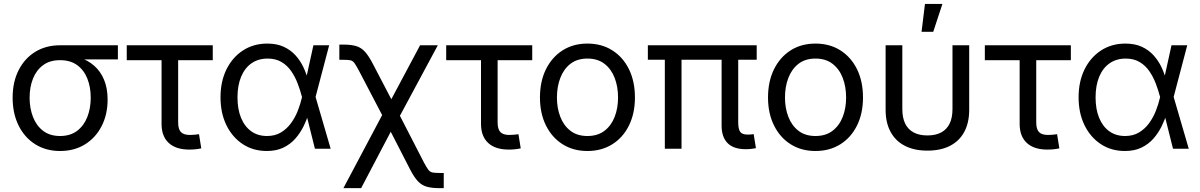

<svg xmlns="http://www.w3.org/2000/svg" viewBox="-20 -770 6210 994"><path d="M291 11.7Q217.8 11.7 162.4 -23.2Q106.9 -58.1 76.2 -120.4Q45.4 -182.6 45.4 -264.2Q45.4 -345.7 76.4 -406.7Q107.4 -467.8 162.6 -501.7Q217.8 -535.6 291 -535.6H590.3V-462.4H368.7L291 -458.5Q238.3 -458.5 203.4 -432.9Q168.5 -407.2 150.9 -363.3Q133.3 -319.3 133.3 -264.2Q133.3 -209.5 150.9 -164.3Q168.5 -119.1 203.4 -92.5Q238.3 -65.9 291 -65.9Q344.2 -65.9 379.4 -92.8Q414.6 -119.6 432.1 -164.6Q449.7 -209.5 449.7 -264.2Q449.7 -319.3 432.1 -363.3Q414.6 -407.2 379.4 -432.9Q344.2 -458.5 291 -458.5V-487.8Q344.7 -487.8 389.6 -473.1Q434.6 -458.5 467.5 -429.7Q500.5 -400.9 518.8 -356.9Q537.1 -313 537.1 -254.4Q537.1 -177.7 506.3 -117.4Q475.6 -57.1 420.2 -22.7Q364.7 11.7 291 11.7Z M960 4.4Q890.6 4.4 853.5 -30Q816.4 -64.5 816.4 -128.4V-458.5H636.2V-535.6H1081.5V-458.5H902.3V-136.2Q902.3 -101.6 916.5 -86.4Q930.7 -71.3 963.9 -71.3Q974.1 -71.3 986.6 -72.5Q999 -73.7 1010.3 -75.2L1022 -2Q1009.3 1 993.2 2.7Q977.1 4.4 960 4.4Z M1361.3 11.7Q1290.5 11.7 1236.6 -23.9Q1182.6 -59.6 1152.1 -122.1Q1121.6 -184.6 1121.6 -266.1Q1121.6 -348.1 1152.3 -410.6Q1183.1 -473.1 1237.8 -508.8Q1292.5 -544.4 1363.8 -544.4Q1413.1 -544.4 1449 -527.8Q1484.9 -511.2 1509.8 -483.6Q1534.7 -456.1 1550.8 -421.9Q1566.9 -387.7 1575.7 -352.5H1606.9L1613.3 -269.5L1691.9 0H1610.4L1543 -269.5Q1534.2 -303.2 1521 -337.9Q1507.8 -372.6 1487.5 -401.9Q1467.3 -431.2 1437.3 -449Q1407.2 -466.8 1365.7 -466.8Q1317.4 -466.8 1282.2 -442.4Q1247.1 -418 1228.3 -372.8Q1209.5 -327.6 1209.5 -265.6Q1209.5 -204.6 1228 -159.7Q1246.6 -114.7 1280.8 -90.3Q1314.9 -65.9 1362.3 -65.9Q1403.8 -65.9 1434.3 -84.2Q1464.8 -102.5 1486.6 -132.3Q1508.3 -162.1 1522 -197.3Q1535.6 -232.4 1543.5 -266.6L1602.5 -535.6H1684.1L1613.3 -266.6L1606.9 -185.1H1578.6Q1568.4 -150.4 1551.3 -115.7Q1534.2 -81.1 1508.8 -52.2Q1483.4 -23.4 1447.3 -5.9Q1411.1 11.7 1361.3 11.7Z M1757.8 204.1 1984.4 -223.1H2023.4L2174.8 71.3Q2188.5 97.2 2197.5 108.9Q2206.5 120.6 2219.5 123Q2232.4 125.5 2256.3 125.5H2277.3V204.1H2256.3Q2216.8 204.1 2190.7 197Q2164.6 189.9 2144.5 169.4Q2124.5 148.9 2103.5 107.9L2002.9 -87.9L1849.6 204.1ZM1978.5 -135.7 1839.4 -401.9Q1824.2 -430.7 1815.4 -442.9Q1806.6 -455.1 1794.7 -457.8Q1782.7 -460.4 1758.3 -460.4H1736.8V-539.1H1758.3Q1797.9 -539.1 1823.7 -531.5Q1849.6 -523.9 1869.4 -502.2Q1889.2 -480.5 1911.1 -438L2005.9 -256.3L2154.8 -535.6H2246.6L2031.7 -135.7Z M2613.8 4.4Q2544.4 4.4 2507.3 -30Q2470.2 -64.5 2470.2 -128.4V-458.5H2290V-535.6H2735.4V-458.5H2556.2V-136.2Q2556.2 -101.6 2570.3 -86.4Q2584.5 -71.3 2617.7 -71.3Q2627.9 -71.3 2640.4 -72.5Q2652.8 -73.7 2664.1 -75.2L2675.8 -2Q2663.1 1 2647 2.7Q2630.9 4.4 2613.8 4.4Z M3021 11.7Q2947.8 11.7 2892.6 -23.2Q2837.4 -58.1 2806.4 -120.6Q2775.4 -183.1 2775.4 -265.1Q2775.4 -348.6 2806.4 -411.4Q2837.4 -474.1 2892.6 -509.3Q2947.8 -544.4 3021 -544.4Q3094.7 -544.4 3150.1 -509.3Q3205.6 -474.1 3236.3 -411.4Q3267.1 -348.6 3267.1 -265.1Q3267.1 -183.1 3236.3 -120.6Q3205.6 -58.1 3150.1 -23.2Q3094.7 11.7 3021 11.7ZM3021 -65.9Q3074.2 -65.9 3109.4 -92.8Q3144.5 -119.6 3162.1 -164.8Q3179.7 -210 3179.7 -265.1Q3179.7 -321.3 3162.1 -366.9Q3144.5 -412.6 3109.4 -439.7Q3074.2 -466.8 3021 -466.8Q2968.3 -466.8 2933.3 -439.7Q2898.4 -412.6 2880.9 -366.9Q2863.3 -321.3 2863.3 -265.1Q2863.3 -210 2880.9 -164.8Q2898.4 -119.6 2933.3 -92.8Q2968.3 -65.9 3021 -65.9Z M3840.8 2.4Q3777.8 2.4 3746.8 -29.1Q3715.8 -60.5 3715.8 -119.6V-510.7H3801.8V-137.2Q3801.8 -101.6 3812 -87.4Q3822.3 -73.2 3851.1 -73.2Q3862.8 -73.2 3869.1 -74Q3875.5 -74.7 3881.8 -75.7L3893.6 -2.9Q3883.8 -1 3870.4 0.7Q3856.9 2.4 3840.8 2.4ZM3421.9 0V-510.7H3508.3V0ZM3334 -460.9V-535.6H3897.5V-460.9Z M4201.7 11.7Q4128.4 11.7 4073.2 -23.2Q4018.1 -58.1 3987.1 -120.6Q3956.1 -183.1 3956.1 -265.1Q3956.1 -348.6 3987.1 -411.4Q4018.1 -474.1 4073.2 -509.3Q4128.4 -544.4 4201.7 -544.4Q4275.4 -544.4 4330.8 -509.3Q4386.2 -474.1 4417 -411.4Q4447.8 -348.6 4447.8 -265.1Q4447.8 -183.1 4417 -120.6Q4386.2 -58.1 4330.8 -23.2Q4275.4 11.7 4201.7 11.7ZM4201.7 -65.9Q4254.9 -65.9 4290 -92.8Q4325.2 -119.6 4342.8 -164.8Q4360.4 -210 4360.4 -265.1Q4360.4 -321.3 4342.8 -366.9Q4325.2 -412.6 4290 -439.7Q4254.9 -466.8 4201.7 -466.8Q4148.9 -466.8 4114 -439.7Q4079.1 -412.6 4061.5 -366.9Q4043.9 -321.3 4043.9 -265.1Q4043.9 -210 4061.5 -164.8Q4079.1 -119.6 4114 -92.8Q4148.9 -65.9 4201.7 -65.9Z M4781.2 9.8Q4712.9 9.8 4664.6 -15.1Q4616.2 -40 4590.6 -87.4Q4564.9 -134.8 4564.9 -201.2V-535.6H4651.4V-205.6Q4651.4 -160.6 4666 -130.4Q4680.7 -100.1 4709.7 -84.5Q4738.8 -68.8 4781.2 -68.8Q4824.2 -68.8 4853 -84.5Q4881.8 -100.1 4896.5 -130.4Q4911.1 -160.6 4911.1 -205.6V-535.6H4997.6V-201.2Q4997.6 -134.8 4972.2 -87.4Q4946.8 -40 4898.4 -15.1Q4850.1 9.8 4781.2 9.8ZM4751 -605.5 4768.6 -749.5H4858.9L4811.5 -605.5Z M5402.3 4.4Q5333 4.4 5295.9 -30Q5258.8 -64.5 5258.8 -128.4V-458.5H5078.6V-535.6H5523.9V-458.5H5344.7V-136.2Q5344.7 -101.6 5358.9 -86.4Q5373 -71.3 5406.2 -71.3Q5416.5 -71.3 5429 -72.5Q5441.4 -73.7 5452.6 -75.2L5464.4 -2Q5451.7 1 5435.5 2.7Q5419.4 4.4 5402.3 4.4Z M5803.7 11.7Q5732.9 11.7 5679 -23.9Q5625 -59.6 5594.5 -122.1Q5564 -184.6 5564 -266.1Q5564 -348.1 5594.7 -410.6Q5625.5 -473.1 5680.2 -508.8Q5734.9 -544.4 5806.2 -544.4Q5855.5 -544.4 5891.4 -527.8Q5927.2 -511.2 5952.1 -483.6Q5977.1 -456.1 5993.2 -421.9Q6009.3 -387.7 6018.1 -352.5H6049.3L6055.7 -269.5L6134.3 0H6052.7L5985.4 -269.5Q5976.6 -303.2 5963.4 -337.9Q5950.2 -372.6 5929.9 -401.9Q5909.7 -431.2 5879.6 -449Q5849.6 -466.8 5808.1 -466.8Q5759.8 -466.8 5724.6 -442.4Q5689.5 -418 5670.7 -372.8Q5651.9 -327.6 5651.9 -265.6Q5651.9 -204.6 5670.4 -159.7Q5689 -114.7 5723.1 -90.3Q5757.3 -65.9 5804.7 -65.9Q5846.2 -65.9 5876.7 -84.2Q5907.2 -102.5 5929 -132.3Q5950.7 -162.1 5964.4 -197.3Q5978 -232.4 5985.8 -266.6L6044.9 -535.6H6126.5L6055.7 -266.6L6049.3 -185.1H6021Q6010.7 -150.4 5993.7 -115.7Q5976.6 -81.1 5951.2 -52.2Q5925.8 -23.4 5889.6 -5.9Q5853.5 11.7 5803.7 11.7Z"/></svg>

Font: Inter 20pt
Style: Regular
Weight: 400
Version: Version 4.001;git-66647c0bb